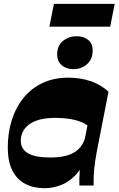

<svg xmlns="http://www.w3.org/2000/svg" viewBox="-20 -977 624 1011"><path d="M451.8 -307Q427.8 -330.8 381.3 -343.5Q334.8 -356.3 270.5 -356.3Q221.5 -356.3 187.1 -346.6Q152.8 -337 131.1 -320.1Q109.5 -303.3 99.6 -281.8Q89.7 -260.3 89.5 -236.5Q89.2 -192 127.4 -169.9Q165.5 -147.7 243.7 -147.7Q332 -147.7 375.8 -177.5Q419.5 -207.2 430.5 -262.5L434.3 -152.7Q411.8 -89.3 375.3 -52.5Q338.8 -15.8 297 -0.9Q255.3 14 215.3 14Q157.5 14 113.9 -8.4Q70.3 -30.8 46 -77.3Q21.8 -123.8 21 -195.5Q20.3 -275 41.6 -343Q63 -411 104 -461.6Q145 -512.2 204.4 -540.1Q263.8 -568 339 -568Q404.5 -568 459.6 -548.9Q514.7 -529.7 551.2 -493.5ZM398 0Q397 -38 399.8 -78.7Q402.5 -119.5 410.3 -161L476 -498.8L551.2 -493.5L489.7 -179Q480 -127.3 476 -86.5Q472 -45.8 473 0ZM366 -612.8Q329.8 -612.8 305.4 -633.3Q281 -653.8 281 -690.2Q281 -737.5 311.9 -761.9Q342.8 -786.2 383.3 -786.2Q420.2 -786.2 444.1 -767.1Q468 -748 468 -711.5Q468 -665 438.1 -638.9Q408.2 -612.8 366 -612.8ZM240 -836.5 264 -956.7H584L560 -836.5Z"/></svg>

Font: Savate ExtraLight
Style: Italic
Weight: 200
Italic angle: -11°
Designer: Max Esnée
Foundry: Plomb Type
Version: Version 2.000